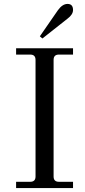

<svg xmlns="http://www.w3.org/2000/svg" viewBox="-20 -958 434 978"><path d="M324 -938Q352 -938 352 -907Q352 -884 324 -863L196 -762L183 -773L275 -906Q298 -938 324 -938ZM62 0V-32H134Q161 -32 161 -59V-653Q161 -680 134 -680H62V-712H352V-680H280Q253 -680 253 -653V-59Q253 -32 280 -32H352V0Z"/></svg>

Font: Old Standard TT
Style: Regular
Weight: 400
Designer: Alexey Kryukov <alexios@thessalonica.org.ru>
Version: Version 1.0